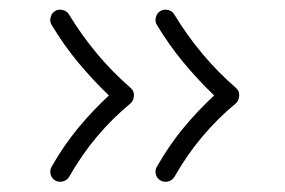

<svg xmlns="http://www.w3.org/2000/svg" viewBox="-20 -502 579 390"><path d="M305.7 -479.5Q312.5 -483.9 321.3 -481.7Q330.1 -479.5 334 -472.7Q386.2 -386.7 459.5 -323.2Q466.8 -316.9 465.8 -306.9Q464.8 -296.9 459 -292Q422.9 -262.2 391.6 -225.3Q360.4 -188.5 334.5 -143.1Q330.1 -135.7 321.8 -133.5Q313.5 -131.3 306.2 -135.3Q298.8 -139.6 296.6 -147.9Q294.4 -156.2 298.8 -163.6Q323.2 -206.5 352.5 -241.9Q381.8 -277.3 415 -308.1Q382.3 -339.4 352.8 -375Q323.2 -410.6 298.8 -451.2Q294.4 -458 296.6 -466.8Q298.8 -475.6 305.7 -479.5ZM91.8 -479.5Q98.6 -483.9 107.4 -481.7Q116.2 -479.5 120.1 -472.7Q172.4 -386.7 245.6 -323.2Q252.9 -316.9 252 -306.9Q251 -296.9 245.1 -292Q209 -262.2 177.7 -225.3Q146.5 -188.5 120.6 -143.1Q116.2 -135.7 107.9 -133.5Q99.6 -131.3 92.3 -135.3Q85 -139.6 82.8 -147.9Q80.6 -156.2 85 -163.6Q109.4 -206.5 138.7 -241.9Q168 -277.3 201.2 -308.1Q168.5 -339.4 138.9 -375Q109.4 -410.6 85 -451.2Q80.6 -458 82.8 -466.8Q85 -475.6 91.8 -479.5Z"/></svg>

Font: Mikhak-DS1-FD Light
Style: Regular
Weight: 300
Designer: Amin Abedi
Version: Version 3.2